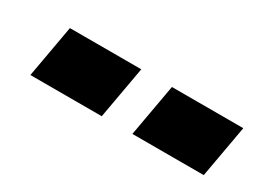

<svg xmlns="http://www.w3.org/2000/svg" viewBox="-26 -1088 591 445"><g transform="rotate(30 269.5 -865.0)"><path d="M323 -795 348 -935H539L514 -795ZM50 -795 75 -935H266L241 -795Z"/></g></svg>

Font: Tomorrow
Style: Bold Italic
Weight: 700
Italic angle: -10°
Designer: Tony de Marco, Monica Rizzolli
Foundry: Just in Type
Version: Version 2.002